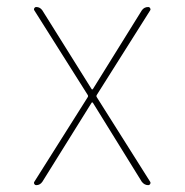

<svg xmlns="http://www.w3.org/2000/svg" viewBox="-20 -540 540 560"><path d="M80.1 -9.8 235.4 -255.9Q238.3 -259.8 235.4 -263.7L80.1 -509.8Q78.1 -512.7 80.1 -516.1Q82 -519.5 85.9 -519.5Q96.7 -519.5 103.5 -509.8L247.1 -280.3Q247.1 -279.3 249 -279.3Q251 -279.3 251 -280.3L393.6 -509.8Q400.4 -519.5 412.1 -519.5Q416 -519.5 418 -516.1Q419.9 -512.7 418 -509.8L262.7 -263.7Q259.8 -259.8 262.7 -255.9L418 -9.8Q419.9 -6.8 418 -3.4Q416 0 412.1 0Q401.4 0 393.6 -9.8L251 -240.2Q251 -241.2 249 -241.2Q247.1 -241.2 247.1 -240.2L103.5 -9.8Q96.7 0 85.9 0Q82 0 80.1 -3.4Q78.1 -6.8 80.1 -9.8Z"/></svg>

Font: Rounded Mgen+ 1m thin
Style: Regular
Weight: 100
Designer: [Source Han Sans]
Ryoko NISHIZUKA  (kana & ideographs); Paul D. Hunt (Latin, Greek & Cyrillic); Wenlong ZHANG  (bopomofo
Version: Version 1.059.20150602